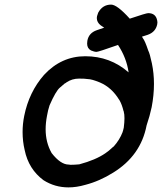

<svg xmlns="http://www.w3.org/2000/svg" viewBox="-20 -788 703 833"><path d="M286 -73Q303 -73 324 -75Q395 -94 437 -123Q451 -132 471 -151Q472 -152 473 -152Q499 -181 512 -215Q512 -218 513 -218L517 -234Q520 -258 520 -275Q520 -293 517 -303V-305L516 -306Q509 -335 498 -354Q498 -355 497 -355Q465 -408 414 -430Q378 -445 360 -445Q349 -447 323 -447Q293 -447 269 -431Q263 -426 261 -426L240 -408Q222 -393 195 -331Q188 -310 184 -286Q178 -255 178 -227Q178 -170 204 -124Q243 -74 278 -74ZM277 25Q218 25 169 -6Q104 -54 87 -137Q78 -175 78 -215Q78 -250 85 -285Q106 -389 171 -463Q246 -544 350 -544Q458 -544 538 -474Q529 -537 492 -593Q407 -563 399 -563Q389 -563 375 -569Q358 -578 358 -599Q358 -605 359 -611Q365 -645 400 -657L432 -668L417 -678Q400 -691 400 -710Q400 -714 401 -718Q403 -725 406 -733Q425 -768 462 -768Q488 -768 543 -707Q614 -731 623 -731Q656 -731 662 -699Q663 -695 663 -691Q663 -687 662 -682Q655 -649 621 -637L596 -629L600 -622Q609 -611 623 -569Q630 -556 639 -513Q648 -470 648 -424Q648 -375 638 -323Q630 -285 616 -244Q591 -113 471 -39Q412 -2 350 14Q312 25 277 25Z"/></svg>

Font: Bad Comic
Style: Italic
Weight: 400
Italic angle: -11°
Designer: GGBotNet
Foundry: GGBotNet
Version: 0.95